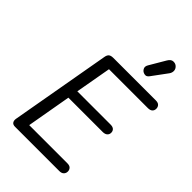

<svg xmlns="http://www.w3.org/2000/svg" viewBox="-349 -1375 1508 1508"><g transform="rotate(45 405.5 -621.0)"><path d="M126.5 0Q102.5 0 93.2 -14Q84 -28 87.5 -49.5L235 -885Q239 -908 251.2 -918.2Q263.5 -928.5 290.5 -928.5H762Q787.5 -928.5 799.2 -916Q811 -903.5 811 -884.5Q811 -865 798.2 -853.2Q785.5 -841.5 760 -841.5H328.5L275.5 -543H644.5Q669.5 -543 681.8 -531.5Q694 -520 694 -500.5Q694 -482.5 680.8 -470.2Q667.5 -458 641.5 -458H261L196 -88H619.5Q646 -88 657.2 -75.2Q668.5 -62.5 668.5 -45Q668.5 -25.5 655.8 -12.8Q643 0 618.5 0ZM538 -1017Q523 -1026.5 517.2 -1042.8Q511.5 -1059 524 -1080L601 -1211Q618.5 -1241 642 -1242.2Q665.5 -1243.5 681 -1229.5Q698 -1214 698.8 -1193.2Q699.5 -1172.5 686.5 -1154.5L594 -1029Q580.5 -1011 566.2 -1010Q552 -1009 538 -1017Z"/></g></svg>

Font: Edu AU VIC WA NT Hand Medium
Style: Regular
Weight: 500
Version: Version 1.001